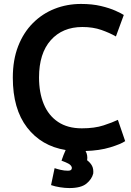

<svg xmlns="http://www.w3.org/2000/svg" viewBox="-20 -741 664 974"><path d="M422 72Q424 60 422 47.5Q420 35 414 25Q485 23 539 6.5Q593 -10 615 -25L578 -133Q551 -120 505.5 -105Q460 -90 395 -90Q323 -90 274.5 -122.5Q226 -155 202 -213Q178 -271 178 -348Q178 -470 237.5 -537Q297 -604 398 -604Q452 -604 494.5 -589Q537 -574 568 -556L608 -665Q596 -673 566 -686.5Q536 -700 492 -710.5Q448 -721 391 -721Q320 -721 257.5 -696.5Q195 -672 147 -624Q99 -576 72 -506.5Q45 -437 45 -347Q45 -188 117.5 -94Q190 0 313 20Q307 33 301.5 47.5Q296 62 292 74Q314 82 327 89Q340 96 344 107Q347 125 325 125Q306 125 287 120.5Q268 116 257 112L239 198Q259 205 284.5 209Q310 213 332 213Q391 213 418.5 190.5Q446 168 453 139Q455 116 447 100.5Q439 85 422 72Z"/></svg>

Font: Repo DemiBold
Style: Regular
Weight: 600
Designer: Stefan Peev
Foundry: Context Ltd
Version: Version 1.502